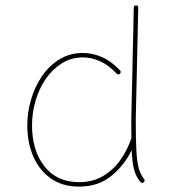

<svg xmlns="http://www.w3.org/2000/svg" viewBox="-20 -693 644 714"><path d="M289.1 -496.1Q323.7 -496.1 359.1 -480.7Q394.5 -465.3 426.3 -431.2Q432.1 -425.3 425.8 -418.9Q419.9 -413.1 413.6 -419.4Q383.8 -451.2 352.1 -465.3Q320.3 -479.5 289.1 -479.5Q245.1 -479.5 210 -457.5Q174.8 -435.5 149.9 -399.2Q125 -362.8 112.1 -317.9Q99.1 -272.9 99.1 -227.1Q99.1 -133.8 145 -74.7Q190.9 -15.6 274.4 -15.6Q325.2 -15.6 363.5 -38.6Q401.9 -61.5 428 -98.6Q454.1 -135.7 467.8 -177.2L468.8 -178.7Q468.3 -194.3 468.3 -211.9Q468.3 -229.5 468.3 -249.5L477.5 -664.6Q477.5 -672.9 485.8 -672.9Q494.1 -672.9 494.1 -664.6L484.9 -249.5Q484.9 -176.8 487.1 -134Q489.3 -91.3 495.8 -67.6Q502.4 -43.9 515.6 -27.3Q521 -21 514.2 -15.1Q507.8 -9.8 502 -16.6Q485.4 -36.6 478.5 -62.7Q471.7 -88.9 469.7 -134.8Q443.8 -80.1 395 -39.6Q346.2 1 274.4 1Q212.9 1 169.9 -28.8Q127 -58.6 104.2 -110.4Q81.5 -162.1 81.5 -227.1Q81.5 -274.4 95.2 -322Q108.9 -369.6 135.5 -408.9Q162.1 -448.2 200.7 -472.2Q239.3 -496.1 289.1 -496.1Z"/></svg>

Font: Mikhak Thin
Style: Regular
Weight: 100
Designer: Amin Abedi
Version: Version 3.3